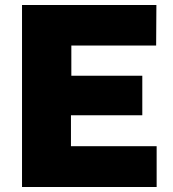

<svg xmlns="http://www.w3.org/2000/svg" viewBox="-20 -743 688 763"><path d="M67.5 0V-723H601.5L600.5 -562H263.5V-442H545.5V-285H262V-162H602.5V0Z"/></svg>

Font: Public Sans Black
Style: Regular
Weight: 900
Designer: The Public Sans Project Authors: Dan O. Williams and USWDS (Libre Franklin designed by Pablo Impallari and Rodrigo Fuenz
Version: Version 1.007